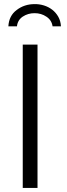

<svg xmlns="http://www.w3.org/2000/svg" viewBox="-20 -932 332 952"><path d="M21.5 -801.3Q24.4 -854 62.5 -882.3Q100.6 -911.6 151.4 -911.6Q174.8 -912.1 197.8 -905Q220.7 -897.9 239 -883.8Q257.3 -869.6 269 -848.9Q280.8 -828.1 282.2 -801.3H240.7Q236.3 -832 210.4 -849.1Q184.6 -866.7 151.4 -866.7Q118.7 -866.7 92.8 -849.6Q67.4 -832.5 64 -801.3ZM92.8 0V-710.9H166V0Z"/></svg>

Font: Ride Light
Style: Regular
Weight: 300
Version: Version 3.000